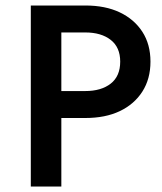

<svg xmlns="http://www.w3.org/2000/svg" viewBox="-20 -699 588 698"><path d="M92 -679V-21H203V-679ZM158 -581H290Q348 -581 382.5 -554Q417 -527 417 -475Q417 -422 382.5 -395Q348 -368 290 -368H158V-270H290Q363 -270 415.5 -295Q468 -320 497.5 -366Q527 -412 527 -475Q527 -538 497.5 -583.5Q468 -629 415.5 -654Q363 -679 290 -679H158Z"/></svg>

Font: SpinnyJost
Style: Regular
Weight: 500
Version: Version 3.710